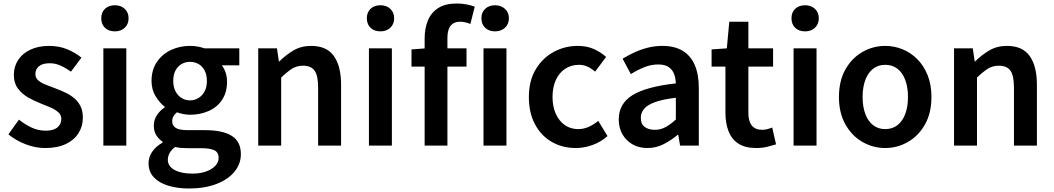

<svg xmlns="http://www.w3.org/2000/svg" viewBox="-20 -831 6015 1096"><path d="M238 14Q181 14 125 -8Q69 -30 28 -64L88 -148Q125 -119 162 -102Q199 -85 241 -85Q286 -85 308 -104Q330 -123 330 -152Q330 -175 312.5 -190.5Q295 -206 267.5 -218Q240 -230 211 -241Q175 -255 140 -275Q105 -295 82 -326Q59 -357 59 -403Q59 -451 83.5 -488.5Q108 -526 153.5 -547.5Q199 -569 261 -569Q319 -569 365.5 -549Q412 -529 445 -502L385 -422Q356 -443 326 -456.5Q296 -470 264 -470Q222 -470 202 -452.5Q182 -435 182 -409Q182 -387 197.5 -373Q213 -359 239 -348.5Q265 -338 295 -327Q324 -316 352 -303Q380 -290 403 -271Q426 -252 439.5 -225Q453 -198 453 -159Q453 -111 428.5 -71.5Q404 -32 356 -9Q308 14 238 14Z M570 0V-555H701V0ZM636 -652Q600 -652 579 -672.5Q558 -693 558 -727Q558 -760 579 -780.5Q600 -801 636 -801Q670 -801 692 -780.5Q714 -760 714 -727Q714 -693 692 -672.5Q670 -652 636 -652Z M1059 245Q993 245 940.5 229Q888 213 858 181Q828 149 828 101Q828 66 848.5 35.5Q869 5 908 -17V-22Q887 -36 872.5 -58.5Q858 -81 858 -115Q858 -147 876.5 -174.5Q895 -202 920 -218V-222Q891 -244 868 -282Q845 -320 845 -369Q845 -433 876 -478Q907 -523 957 -546Q1007 -569 1064 -569Q1089 -569 1110 -565Q1131 -561 1147 -555H1346V-458H1246Q1259 -442 1267.5 -418Q1276 -394 1276 -365Q1276 -304 1248 -261.5Q1220 -219 1171.5 -197.5Q1123 -176 1064 -176Q1048 -176 1028.5 -179.5Q1009 -183 990 -190Q978 -180 970.5 -168Q963 -156 963 -137Q963 -115 982.5 -101.5Q1002 -88 1053 -88H1152Q1251 -88 1303 -55.5Q1355 -23 1355 49Q1355 104 1319 148.5Q1283 193 1216 219Q1149 245 1059 245ZM1064 -258Q1091 -258 1113 -271.5Q1135 -285 1148 -309.5Q1161 -334 1161 -369Q1161 -404 1148 -428.5Q1135 -453 1113.5 -465.5Q1092 -478 1064 -478Q1038 -478 1016.5 -465.5Q995 -453 982 -429Q969 -405 969 -369Q969 -334 982 -309.5Q995 -285 1016.5 -271.5Q1038 -258 1064 -258ZM1078 160Q1124 160 1157.5 147.5Q1191 135 1209.5 115Q1228 95 1228 71Q1228 38 1203 26.5Q1178 15 1131 15H1055Q1033 15 1014.5 13.5Q996 12 980 8Q958 24 948 43Q938 62 938 81Q938 118 976 139Q1014 160 1078 160Z M1454 0V-555H1561L1572 -480H1574Q1611 -517 1655 -543Q1699 -569 1756 -569Q1845 -569 1886 -511Q1927 -453 1927 -348V0H1796V-331Q1796 -400 1775.5 -428Q1755 -456 1710 -456Q1674 -456 1646.5 -438.5Q1619 -421 1585 -388V0Z M2086 0V-555H2217V0ZM2152 -652Q2116 -652 2095 -672.5Q2074 -693 2074 -727Q2074 -760 2095 -780.5Q2116 -801 2152 -801Q2186 -801 2208 -780.5Q2230 -760 2230 -727Q2230 -693 2208 -672.5Q2186 -652 2152 -652Z M2404 0V-612Q2404 -669 2422.5 -714Q2441 -759 2481.5 -785Q2522 -811 2588 -811Q2619 -811 2645 -805.5Q2671 -800 2690 -793L2665 -694Q2636 -707 2605 -707Q2571 -707 2552.5 -684.5Q2534 -662 2534 -614V0ZM2329 -451V-549L2411 -555H2643V-451ZM2740 0V-555H2871V0ZM2806 -652Q2771 -652 2749.5 -672.5Q2728 -693 2728 -727Q2728 -760 2749.5 -780.5Q2771 -801 2806 -801Q2840 -801 2862.5 -780.5Q2885 -760 2885 -727Q2885 -693 2862.5 -672.5Q2840 -652 2806 -652Z M3267 14Q3191 14 3130.5 -20.5Q3070 -55 3034.5 -120.5Q2999 -186 2999 -277Q2999 -370 3038 -435Q3077 -500 3140.5 -534.5Q3204 -569 3278 -569Q3330 -569 3370 -551Q3410 -533 3440 -506L3377 -422Q3355 -441 3333 -451Q3311 -461 3285 -461Q3241 -461 3206.5 -438.5Q3172 -416 3153 -374.5Q3134 -333 3134 -277Q3134 -222 3153 -180.5Q3172 -139 3205 -116.5Q3238 -94 3280 -94Q3313 -94 3342 -107.5Q3371 -121 3395 -141L3448 -54Q3409 -20 3361.5 -3Q3314 14 3267 14Z M3676 14Q3627 14 3590.5 -7Q3554 -28 3533 -64.5Q3512 -101 3512 -149Q3512 -239 3590 -287.5Q3668 -336 3838 -355Q3837 -385 3827.5 -409.5Q3818 -434 3796.5 -448.5Q3775 -463 3738 -463Q3696 -463 3657 -447Q3618 -431 3581 -408L3534 -496Q3565 -515 3600.5 -531.5Q3636 -548 3676.5 -558.5Q3717 -569 3761 -569Q3831 -569 3877 -541Q3923 -513 3946 -459.5Q3969 -406 3969 -329V0H3862L3852 -61H3848Q3811 -30 3768 -8Q3725 14 3676 14ZM3718 -90Q3751 -90 3779.5 -105.5Q3808 -121 3838 -149V-273Q3763 -264 3719 -248Q3675 -232 3656.5 -209.5Q3638 -187 3638 -159Q3638 -122 3660.5 -106Q3683 -90 3718 -90Z M4297 14Q4233 14 4194.5 -11.5Q4156 -37 4138.5 -82.5Q4121 -128 4121 -188V-451H4042V-549L4129 -555L4143 -707H4252V-555H4393V-451H4252V-187Q4252 -139 4271.5 -114.5Q4291 -90 4331 -90Q4345 -90 4360.5 -94Q4376 -98 4388 -103L4410 -7Q4388 0 4359.5 7Q4331 14 4297 14Z M4510 0V-555H4641V0ZM4576 -652Q4540 -652 4519 -672.5Q4498 -693 4498 -727Q4498 -760 4519 -780.5Q4540 -801 4576 -801Q4610 -801 4632 -780.5Q4654 -760 4654 -727Q4654 -693 4632 -672.5Q4610 -652 4576 -652Z M5033 14Q4964 14 4903.5 -20.5Q4843 -55 4806 -120.5Q4769 -186 4769 -277Q4769 -370 4806 -435Q4843 -500 4903.5 -534.5Q4964 -569 5033 -569Q5085 -569 5132.5 -549.5Q5180 -530 5217 -492.5Q5254 -455 5275.5 -401Q5297 -347 5297 -277Q5297 -186 5260 -120.5Q5223 -55 5162.5 -20.5Q5102 14 5033 14ZM5033 -94Q5074 -94 5103 -116.5Q5132 -139 5147.5 -180.5Q5163 -222 5163 -277Q5163 -333 5147.5 -374.5Q5132 -416 5103 -438.5Q5074 -461 5033 -461Q4993 -461 4964 -438.5Q4935 -416 4919.5 -374.5Q4904 -333 4904 -277Q4904 -222 4919.5 -180.5Q4935 -139 4964 -116.5Q4993 -94 5033 -94Z M5426 0V-555H5533L5544 -480H5546Q5583 -517 5627 -543Q5671 -569 5728 -569Q5817 -569 5858 -511Q5899 -453 5899 -348V0H5768V-331Q5768 -400 5747.5 -428Q5727 -456 5682 -456Q5646 -456 5618.5 -438.5Q5591 -421 5557 -388V0Z"/></svg>

Font: Noto Sans SC Thin SemiBold
Style: Regular
Weight: 600
Version: Version 2.004-H2;hotconv 1.0.118;makeotfexe 2.5.65603